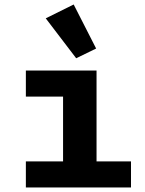

<svg xmlns="http://www.w3.org/2000/svg" viewBox="-20 -827 640 847"><path d="M94.1 0H557.9V-115.1H405.9V-516H94.1V-400.9H258.2V-115.1H94.1ZM181.8 -746.1 316.1 -570 404.1 -612.9 305 -807.2Z"/></svg>

Font: Margiela Mono Bold
Style: Regular
Weight: 700
Designer: Mike Abbink, Paul van der Laan, Pieter van Rosmalen
Foundry: Bold Monday
Version: Version 2.003 2021